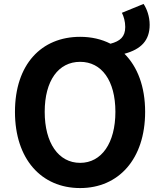

<svg xmlns="http://www.w3.org/2000/svg" viewBox="-20 -941 810 975"><path d="M387 -114C277 -114 207 -215 207 -373C207 -532 277 -627 387 -627C496 -627 566 -532 566 -373C566 -215 496 -114 387 -114ZM599 -876C608 -859 616 -832 616 -804C616 -754 590 -732 541 -719C496 -742 444 -754 387 -754C190 -754 56 -614 56 -373C56 -133 190 14 387 14C582 14 717 -133 717 -373C717 -502 678 -602 612 -668C697 -691 740 -736 740 -815C740 -857 726 -896 709 -921Z"/></svg>

Font: Source Han Sans Old Style Bold
Style: Regular
Weight: 700
Designer: Ryoko NISHIZUKA (kana & ideographs); Paul D. Hunt (Latin, Greek & Cyrillic); Wenlong ZHANG (bopomofo); Sandoll Communica
Foundry: Adobe Systems Incorporated
Version: Version 1.004;PS 1.004;hotconv 1.0.81;makeotf.lib2.5.63406